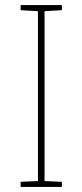

<svg xmlns="http://www.w3.org/2000/svg" viewBox="-20 -734 323 754"><path d="M223 0H61V-20L129 -23V-690L61 -694V-714H223V-694L155 -690V-23L223 -20Z"/></svg>

Font: Noto Sans Kannada Thin
Style: Regular
Weight: 100
Designer: Jelle Bosma - Monotype Design Team
Foundry: Monotype Imaging Inc.
Version: Version 2.005; ttfautohint (v1.8.4.7-5d5b)